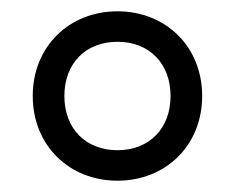

<svg xmlns="http://www.w3.org/2000/svg" viewBox="-20 -734 416 340"><path d="M188 -414C273 -414 338 -476 338 -564C338 -652 273 -714 188 -714C103 -714 38 -652 38 -564C38 -476 103 -414 188 -414ZM94 -564C94 -622 132 -660 188 -660C244 -660 282 -622 282 -564C282 -506 244 -468 188 -468C132 -468 94 -506 94 -564Z"/></svg>

Font: Meta Space Light
Style: Regular
Weight: 300
Designer: Meta Pool / Florian Karsten
Foundry: Meta Pool / Florian Karsten
Version: Version 2.000;Glyphs 3.1.1 (3137)